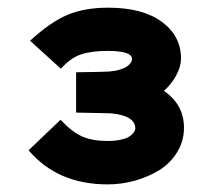

<svg xmlns="http://www.w3.org/2000/svg" viewBox="-20 -840 559 505"><path d="M463.9 -503.9Q463.9 -468.8 445.8 -439.5Q427.7 -410.2 398.7 -392.3Q369.6 -374.5 334.5 -364.7Q299.3 -355 263.2 -355Q131.3 -355 55.2 -444.8L139.2 -524.9Q169.4 -492.7 196.3 -481Q223.1 -469.2 263.2 -469.2Q281.7 -469.2 295.9 -472.2Q310.1 -475.1 317.4 -479.2Q324.7 -483.4 329.1 -488.5Q333.5 -493.7 334.7 -496.8Q335.9 -500 335.9 -502Q335.9 -536.1 271 -542L180.2 -543.9V-649.9Q254.9 -650.9 268.1 -651.9Q284.2 -653.3 296.1 -657.2Q308.1 -661.1 313.7 -665Q319.3 -668.9 322.8 -673.6Q326.2 -678.2 326.7 -680.7Q327.1 -683.1 327.1 -685.1Q327.1 -706.1 263.2 -706.1Q220.7 -706.1 193.4 -697Q166 -688 140.1 -659.2L59.1 -732.9Q112.3 -781.7 157.2 -800.8Q202.1 -819.8 264.2 -819.8Q355 -819.8 405.5 -782.7Q456.1 -745.6 456.1 -686Q456.1 -665 443.4 -641.6Q430.7 -618.2 411.1 -601.1Q463.9 -564.9 463.9 -503.9Z"/></svg>

Font: Sinkin Sans 800 Black
Style: Regular
Weight: 900
Designer: Keith Bates
Foundry: K-Type
Version: Sinkin Sans (version 1.0)  by Keith Bates   •   © 2014   www